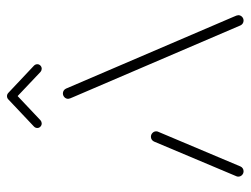

<svg xmlns="http://www.w3.org/2000/svg" viewBox="-104 -615 719 551"><g transform="rotate(-90 255.5 -339.5)"><path d="M39.6 0Q33.3 0 28.7 -4.4Q24.1 -8.9 24.1 -15.2Q24.1 -18.9 25.6 -21.5L124.8 -257Q126.7 -261.1 130.4 -263.5Q134.1 -265.9 138.5 -265.9Q144.8 -265.9 149.4 -261.5Q154.1 -257 154.1 -250.7Q154.1 -247 152.6 -244.4L53.3 -8.9Q51.5 -4.8 47.8 -2.4Q44.1 0 39.6 0ZM487.4 -15.2Q487.4 -8.9 482.8 -4.4Q478.1 0 471.9 0Q467.4 0 463.7 -2.4Q460 -4.8 458.1 -8.9L252.2 -489.3Q247.4 -499.6 247.4 -503.3Q247.4 -509.6 252 -514.1Q256.7 -518.5 263 -518.5Q267.4 -518.5 271.1 -516.1Q274.8 -513.7 276.7 -509.6L482.6 -29.3Q487.4 -18.9 487.4 -15.2ZM255.2 -678.9Q260.4 -678.9 264.3 -675.2Q268.1 -671.5 268.1 -666.3Q268.1 -660.7 264.1 -656.7L185.6 -582.6Q181.5 -579.3 176.7 -579.3Q171.5 -579.3 167.6 -583Q163.7 -586.7 163.7 -591.9Q163.7 -597.4 167.8 -601.5L246.3 -675.6Q250 -678.9 255.2 -678.9ZM264.8 -674.8 342.6 -601.5Q346.7 -597.4 346.7 -591.9Q346.7 -586.7 342.8 -583Q338.9 -579.3 333.7 -579.3Q328.9 -579.3 324.8 -582.6L247 -656.3Z"/></g></svg>

Font: 26F Galaxy Sans Ultra Light
Style: Regular
Weight: 200
Designer: C₂₉H₂₅N₃O₅
Version: Version 1.100